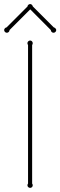

<svg xmlns="http://www.w3.org/2000/svg" viewBox="-94 -908 294 938"><path d="M63 -11.2Q65.9 -7.3 65.9 -2.9Q65.9 2.4 62.3 6.1Q58.6 9.8 53.2 9.8Q47.9 9.8 43.9 6.1Q40 2.4 40 -2.9Q40 -7.3 43 -11.2V-688Q40 -692.4 40 -696.8Q40 -702.1 43.9 -706.1Q47.9 -710 53.2 -710Q58.6 -710 62.3 -706.1Q65.9 -702.1 65.9 -696.8Q65.9 -692.4 63 -688ZM168.5 -774.4Q172.9 -773.4 176.8 -769.5Q180.7 -765.6 180.7 -761.2Q180.7 -755.9 176.8 -752Q172.9 -748 167.5 -748Q162.1 -748 158.2 -752Q154.3 -755.9 154.3 -761.2L53.7 -862.3L-47.4 -761.2Q-47.4 -755.9 -51.3 -752Q-55.2 -748 -60.5 -748Q-65.9 -748 -69.8 -752Q-73.7 -755.9 -73.7 -761.2Q-73.7 -765.6 -70.3 -769.5Q-66.9 -773.4 -61.5 -774.4L40.5 -876.5Q40.5 -880.9 44.4 -884.5Q48.3 -888.2 53.7 -888.2Q58.1 -888.2 61.8 -884.5Q65.4 -880.9 66.4 -876.5Z"/></svg>

Font: Wire One
Style: Regular
Weight: 400
Designer: Alexei Vanyashin, Gayaneh Bagdasaryan
Foundry: Cyreal Type Foundry
Version: Version 1.000